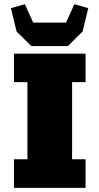

<svg xmlns="http://www.w3.org/2000/svg" viewBox="-20 -907 480 927"><path d="M47.4 0V-138.2H112.3V-510.3H47.4V-647.9H393.1V-510.3H328.1V-138.2H393.1V0ZM131.3 -684.6 60.1 -754.9 32.7 -867.7 100.1 -886.7 140.1 -797.9H298.8L338.9 -886.7L406.2 -867.7L378.9 -754.9L307.6 -684.6Z"/></svg>

Font: Black Ops One
Style: Regular
Weight: 400
Designer: James Grieshaber, Eben Sorkin
Foundry: Sorkin Type Co.
Version: Version 1.004; ttfautohint (v1.8.4.7-5d5b)